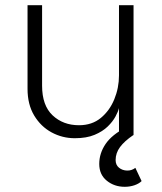

<svg xmlns="http://www.w3.org/2000/svg" viewBox="-20 -520 624 739"><path d="M494 -500V0H438V-104Q435 -91 424.5 -71.5Q414 -52 394.5 -33Q375 -14 344 -1Q313 12 268 12Q220 12 178.5 -10.5Q137 -33 111.5 -75.5Q86 -118 86 -178V-500H142V-190Q142 -114 182.5 -76Q223 -38 284 -38Q334 -38 368 -66Q402 -94 420 -138Q438 -182 438 -230V-500ZM460 199Q420 199 391 175.5Q362 152 362 111Q362 70 386.5 34Q411 -2 466 -30L493 0Q459 23 442 46Q425 69 425 96Q425 115 438 125.5Q451 136 469 136.5Q487 137 501 126L525 177Q515 187 497.5 193Q480 199 460 199Z"/></svg>

Font: Inclusive Sans Light
Style: Regular
Weight: 300
Designer: Olivia King
Foundry: Olivia King
Version: Version 2.004